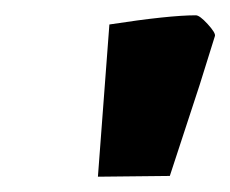

<svg xmlns="http://www.w3.org/2000/svg" viewBox="-20 -714 301 251"><path d="M123 -682Q201 -694 236 -694Q241 -694 251.5 -682.5Q262 -671 261 -667L241 -603Q206 -496 202 -484L108 -483Z"/></svg>

Font: Grenze ExtraBold
Style: Italic
Weight: 800
Italic angle: -10°
Designer: Renata Polastri
Foundry: Omnibus-Type
Version: Version 1.002; ttfautohint (v1.8)